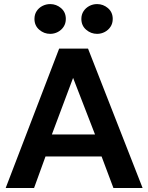

<svg xmlns="http://www.w3.org/2000/svg" viewBox="-20 -944 744 964"><path d="M8.5 0 277 -700H422L696 0H549.5L490 -158.5H208.5L151 0ZM240.5 -269H457L347 -553ZM232 -774Q201 -774 177 -794.8Q153 -815.5 153 -849Q153 -871.5 164 -888.2Q175 -905 193.2 -914.2Q211.5 -923.5 232 -923.5Q263 -923.5 286.8 -903Q310.5 -882.5 310.5 -849Q310.5 -826.5 299.5 -809.8Q288.5 -793 270.5 -783.5Q252.5 -774 232 -774ZM467.5 -774Q436.5 -774 412.5 -794.8Q388.5 -815.5 388.5 -849Q388.5 -871 399.5 -887.8Q410.5 -904.5 428.5 -914Q446.5 -923.5 467.5 -923.5Q498.5 -923.5 522.2 -903Q546 -882.5 546 -849Q546 -826.5 535 -809.8Q524 -793 506 -783.5Q488 -774 467.5 -774Z"/></svg>

Font: Geologica EX Med
Style: Regular
Weight: 500
Designer: Sindre Bremnes, Frode Helland
Foundry: Monokrom Skriftforlag AS
Version: Version 1.010;gftools[0.9.28]